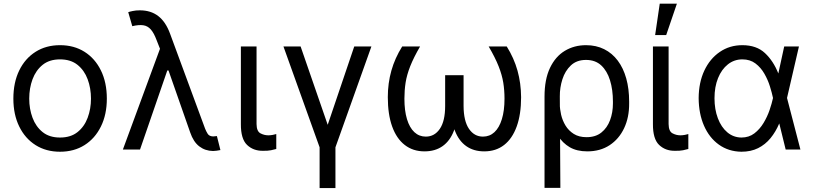

<svg xmlns="http://www.w3.org/2000/svg" viewBox="-20 -792 4311 1017"><path d="M297.9 11.7Q224.1 11.7 168.5 -23.4Q112.8 -58.6 81.8 -122.1Q50.8 -185.5 50.8 -269.5Q50.8 -355 81.8 -418.7Q112.8 -482.4 168.5 -517.6Q224.1 -552.7 297.9 -552.7Q372.1 -552.7 427.7 -517.6Q483.4 -482.4 514.6 -418.7Q545.9 -355 545.9 -269.5Q545.9 -185.5 514.6 -122.1Q483.4 -58.6 427.7 -23.4Q372.1 11.7 297.9 11.7ZM297.9 -63.5Q354.5 -63.5 390.6 -92.3Q426.8 -121.1 444.3 -168.2Q461.9 -215.3 461.9 -269.5Q461.9 -324.7 444.3 -372.1Q426.8 -419.4 390.6 -448.5Q354.5 -477.5 297.9 -477.5Q241.7 -477.5 205.8 -448.5Q169.9 -419.4 152.3 -372.1Q134.8 -324.7 134.8 -269.5Q134.8 -215.3 152.3 -168.2Q169.9 -121.1 205.8 -92.3Q241.7 -63.5 297.9 -63.5Z M1108.4 7.8Q1066.9 7.3 1035.6 -16.6Q1004.4 -40.5 987.3 -90.8L856.4 -464.8L831.1 -524.4L809.6 -579.1Q795.4 -617.2 778.8 -636Q762.2 -654.8 738.8 -658.2Q715.3 -661.6 680.7 -653.3L659.2 -727.5Q665.5 -730 682.4 -733.6Q699.2 -737.3 720.7 -737.3Q778.8 -737.3 818.4 -706.8Q857.9 -676.3 880.9 -613.3L1066.4 -110.4Q1071.8 -96.7 1080.1 -83.3Q1088.4 -69.8 1109.4 -69.3Q1121.1 -70.3 1128.9 -71.3L1147.5 2.9Q1137.2 4.9 1127.4 6.3Q1117.7 7.8 1108.4 7.8ZM630.9 0 843.8 -578.1 877.9 -418.9H866.2L721.7 0Z M1255.9 -545.9H1338.9V-134.8Q1339.4 -96.7 1359.4 -85.9Q1379.4 -75.2 1401.4 -75.2Q1412.6 -75.2 1425.3 -77.6Q1438 -80.1 1443.4 -82V-2.9Q1432.6 0.5 1415.3 3.9Q1397.9 7.3 1372.1 6.8Q1321.8 7.3 1288.6 -24.4Q1255.4 -56.2 1255.9 -134.8Z M1481.4 -545.9H1572.3L1715.8 -130.9L1856.4 -545.9H1947.3L1756.8 -11.7V204.1H1672.9V-11.7Z M2110.4 -545.9H2205.1Q2170.9 -486.8 2152.8 -440.9Q2134.8 -395 2128.4 -354.2Q2122.1 -313.5 2122.1 -269.5Q2122.1 -206.1 2135.7 -160.9Q2149.4 -115.7 2174.8 -92Q2200.2 -68.4 2235.4 -68.4Q2281.7 -68.4 2309.8 -109.6Q2337.9 -150.9 2337.9 -230.5V-393.6H2404.3V-230.5Q2404.8 -153.3 2384.3 -99.6Q2363.8 -45.9 2324.5 -18.1Q2285.2 9.8 2228.5 9.8Q2167.5 9.8 2123.8 -24.2Q2080.1 -58.1 2057.1 -122.3Q2034.2 -186.5 2034.2 -277.3Q2034.2 -351.1 2053 -417.7Q2071.8 -484.4 2110.4 -545.9ZM2568.4 -545.9H2664.1Q2702.6 -484.4 2721.2 -417.7Q2739.7 -351.1 2740.2 -277.3Q2740.2 -186.5 2717 -122.3Q2693.8 -58.1 2650.4 -24.2Q2606.9 9.8 2544.9 9.8Q2488.8 9.8 2449.5 -18.1Q2410.2 -45.9 2389.6 -99.6Q2369.1 -153.3 2369.1 -230.5V-393.6H2435.5V-230.5Q2436 -150.9 2464.1 -109.6Q2492.2 -68.4 2538.1 -68.4Q2573.7 -68.4 2599.1 -92Q2624.5 -115.7 2638.4 -160.9Q2652.3 -206.1 2652.3 -269.5Q2652.3 -313.5 2645.8 -354.2Q2639.2 -395 2621.1 -440.9Q2603 -486.8 2568.4 -545.9Z M2864.3 203.1V-280.3Q2864.3 -371.6 2893.1 -432.1Q2921.9 -492.7 2971.7 -522.7Q3021.5 -552.7 3084 -552.7Q3137.7 -552.7 3180.2 -531.5Q3222.7 -510.3 3252.2 -470.9Q3281.7 -431.6 3297.1 -376.7Q3312.5 -321.8 3312.5 -253.9V-244.1Q3313 -170.4 3285.9 -113Q3258.8 -55.7 3209 -22.9Q3159.2 9.8 3090.8 9.8Q3035.6 9.8 2997.8 -12.2Q2960 -34.2 2934.3 -74.7Q2908.7 -115.2 2889.6 -170.9L2945.3 -240.2Q2945.3 -214.8 2952.1 -184.6Q2959 -154.3 2975.3 -127.2Q2991.7 -100.1 3019 -82.8Q3046.4 -65.4 3086.9 -65.4Q3134.8 -65.4 3165.5 -90.1Q3196.3 -114.7 3211.4 -155.5Q3226.6 -196.3 3226.6 -244.1V-253.9Q3226.6 -316.9 3211.2 -366.7Q3195.8 -416.5 3164.6 -445.6Q3133.3 -474.6 3084 -474.6Q3034.7 -474.6 3003.9 -445.6Q2973.1 -416.5 2959 -372.1Q2944.8 -327.6 2945.3 -281.2L2948.2 203.1Z M3438.5 -545.9H3521.5V-134.8Q3522 -96.7 3542 -85.9Q3562 -75.2 3584 -75.2Q3595.2 -75.2 3607.9 -77.6Q3620.6 -80.1 3626 -82V-2.9Q3615.2 0.5 3597.9 3.9Q3580.6 7.3 3554.7 6.8Q3504.4 7.3 3471.2 -24.4Q3438 -56.2 3438.5 -134.8ZM3450.2 -606.4 3474.6 -772.5H3565.4L3508.8 -606.4Z M3907.2 11.7Q3838.9 10.7 3787.8 -25.9Q3736.8 -62.5 3709 -126.2Q3681.2 -189.9 3680.7 -272.5Q3681.2 -355 3710.7 -418Q3740.2 -481 3792.5 -516.8Q3844.7 -552.7 3912.1 -552.7Q3987.3 -552.7 4032 -510.7Q4076.7 -468.8 4102.5 -403.3H4135.7L4148.4 -274.4L4219.7 0H4141.6L4074.2 -274.4Q4068.8 -300.3 4058.1 -334.7Q4047.4 -369.1 4028.8 -401.6Q4010.3 -434.1 3981.7 -455.8Q3953.1 -477.5 3912.1 -477.5Q3869.1 -477.5 3835.7 -451.2Q3802.2 -424.8 3783.4 -378.4Q3764.6 -332 3764.6 -271.5Q3764.6 -212.4 3782.5 -165.3Q3800.3 -118.2 3832.5 -91.1Q3864.7 -64 3907.2 -63.5Q3946.8 -63.5 3975.6 -85.4Q4004.4 -107.4 4024.4 -140.6Q4044.4 -173.8 4056.4 -209.2Q4068.4 -244.6 4074.2 -271.5L4133.8 -545.9H4211.9L4148.4 -271.5L4135.7 -137.7H4107.4Q4088.9 -93.8 4061.3 -60.1Q4033.7 -26.4 3995.6 -7.3Q3957.5 11.7 3907.2 11.7Z"/></svg>

Font: Inter
Style: Regular
Weight: 400
Designer: Rasmus Andersson
Foundry: rsms
Version: Version 4.000;git-8c9346024